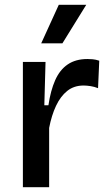

<svg xmlns="http://www.w3.org/2000/svg" viewBox="-20 -777 451 797"><path d="M75 0V-271V-520H169L164 -340H181Q190 -401 209 -444Q228 -487 261 -509.5Q294 -532 343 -532Q353 -532 365 -531Q377 -530 392 -525L387 -411Q372 -417 356 -419.5Q340 -422 327 -422Q287 -422 259 -399.5Q231 -377 212.5 -337.5Q194 -298 184 -246V0ZM239 -597H151L224 -757H338Z"/></svg>

Font: Bricolage Grotesque 96pt ExtraBold Medium
Style: Regular
Weight: 500
Version: Version 1.001;gftools[0.9.33.dev8+g029e19f]